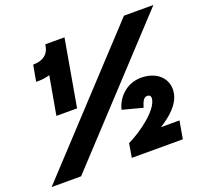

<svg xmlns="http://www.w3.org/2000/svg" viewBox="-135 -843 1053 986"><g transform="rotate(-20 391.5 -350.0)"><path d="M171 -544 134 -335H247L311 -700H206L204 -688C197 -651 170 -627 126 -624L112 -623L96 -535H111C131 -535 151 -538 171 -544ZM437 -76 424 0H703L720 -97H619C676 -133 731 -179 741 -240C752 -302 712 -362 626 -370C536 -378 480 -318 462 -261L459 -250L569 -221L573 -233C578 -249 588 -274 609 -272C621 -271 628 -263 625 -247C614 -187 510 -111 437 -76ZM-14 0H147L797 -700H636Z"/></g></svg>

Font: Fixel Display ExtraBold
Style: Italic
Weight: 800
Italic angle: -10°
Designer: AlfaBravo + MacPaw
Foundry: Kyrylo Tkachov, Marchela Mozhyna, Serhii Makarenko, Maria Weinstein, Zakhar Kryvoshyya
Version: Version 1.210;Glyphs 3.2 (3217)